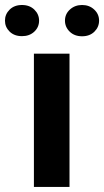

<svg xmlns="http://www.w3.org/2000/svg" viewBox="-69 -741 413 761"><path d="M206.5 0H65.4V-528.3H206.5ZM85.9 -659.2Q85.9 -633.3 66.9 -615.5Q47.9 -597.7 18.1 -597.7Q-12.2 -597.7 -30.8 -615.7Q-49.3 -633.8 -49.3 -659.2Q-49.3 -684.6 -30.8 -702.9Q-12.2 -721.2 18.1 -721.2Q48.3 -721.2 67.1 -702.9Q85.9 -684.6 85.9 -659.2ZM188.5 -659.2Q188.5 -685.5 208.3 -703.4Q228 -721.2 256.3 -721.2Q285.2 -721.2 304.4 -703.1Q323.7 -685.1 323.7 -659.2Q323.7 -633.8 305.2 -615.5Q286.6 -597.2 256.3 -597.2Q226.1 -597.2 207.3 -615.5Q188.5 -633.8 188.5 -659.2Z"/></svg>

Font: SteelSelectRoboto
Style: Roboto-Bold
Weight: 700
Designer: Google
Version: Version 2.137; 2017